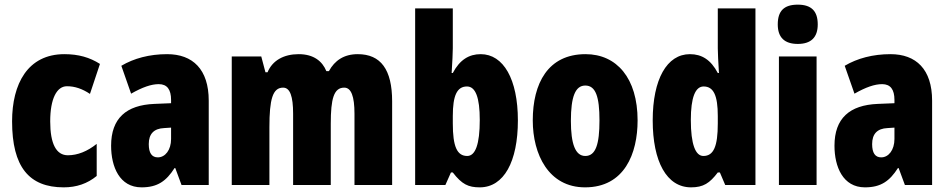

<svg xmlns="http://www.w3.org/2000/svg" viewBox="-20 -796 4079 826"><path d="M254 10C309 10 356 -6 396 -39V-177C356 -145 314 -128 272 -128C222 -128 196 -177 196 -274C196 -371 224 -425 268 -425C302 -425 334 -414 367 -392L410 -521C366 -549 318 -563 257 -563C99 -563 32 -435 32 -274C32 -78 105 10 254 10Z M699 -563C623 -563 556 -545 502 -513L544 -393C593 -421 631 -434 663 -434C699 -434 716 -411 716 -366V-352L644 -349C523 -344 458 -287 458 -169C458 -79 494 10 589 10C658 10 695 -17 731 -73H734L761 0H878V-363C878 -498 809 -563 699 -563ZM686 -245 716 -247V-198C716 -151 691 -119 659 -119C633 -119 620 -138 620 -176C620 -220 642 -243 686 -245Z M1519 -563C1460 -563 1420 -536 1395 -490H1384C1367 -532 1330 -563 1265 -563C1201 -563 1152 -536 1131 -485H1122L1104 -553H977V0H1139V-248C1139 -369 1153 -419 1198 -419C1228 -419 1241 -381 1241 -307V0H1403V-264C1403 -371 1416 -419 1461 -419C1491 -419 1505 -381 1505 -307V0H1667V-360C1667 -497 1618 -563 1519 -563Z M1928 -588V-760H1766V0H1896L1920 -54H1928C1967 -3 1995 10 2044 10C2148 10 2208 -101 2208 -278C2208 -455 2146 -563 2048 -563C1998 -563 1958 -539 1928 -482H1923C1926 -532 1928 -567 1928 -588ZM1989 -424C2026 -424 2044 -376 2044 -280C2044 -175 2025 -125 1990 -125C1946 -125 1928 -166 1928 -265V-297C1928 -385 1946 -424 1989 -424Z M2723 -278C2723 -460 2633 -563 2499 -563C2337 -563 2272 -437 2272 -278C2272 -132 2340 10 2497 10C2667 10 2723 -136 2723 -278ZM2436 -276C2436 -380 2455 -428 2498 -428C2543 -428 2559 -379 2559 -278C2559 -176 2543 -125 2498 -125C2455 -125 2436 -177 2436 -276Z M2953 10C3006 10 3033 -8 3068 -54H3077L3100 0H3230V-760H3068V-588C3068 -567 3070 -532 3073 -482H3068C3038 -539 2999 -563 2948 -563C2849 -563 2788 -455 2788 -278C2788 -101 2848 10 2953 10ZM3006 -125C2972 -125 2952 -175 2952 -280C2952 -376 2971 -424 3007 -424C3050 -424 3068 -385 3068 -297V-265C3068 -166 3050 -125 3006 -125Z M3412 -776C3352 -776 3326 -748 3326 -691C3326 -635 3355 -607 3412 -607C3469 -607 3498 -635 3498 -691C3498 -747 3472 -776 3412 -776ZM3493 -553H3331V0H3493Z M3811 -563C3735 -563 3668 -545 3614 -513L3656 -393C3705 -421 3743 -434 3775 -434C3811 -434 3828 -411 3828 -366V-352L3756 -349C3635 -344 3570 -287 3570 -169C3570 -79 3606 10 3701 10C3770 10 3807 -17 3843 -73H3846L3873 0H3990V-363C3990 -498 3921 -563 3811 -563ZM3798 -245 3828 -247V-198C3828 -151 3803 -119 3771 -119C3745 -119 3732 -138 3732 -176C3732 -220 3754 -243 3798 -245Z"/></svg>

Font: Noto Sans Lao ExtraCondensed Black
Style: Regular
Weight: 900
Width: 2
Designer: Monotype Design Team
Foundry: Monotype Imaging Inc.
Version: Version 2.003